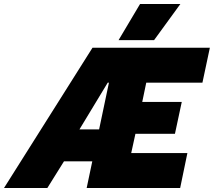

<svg xmlns="http://www.w3.org/2000/svg" viewBox="-50 -937 1066 957"><path d="M648 -917H849L718 -737H541ZM411 -699H996L959 -525H679L659 -429H856L822 -270H625L604 -174H884L848 0H382L410 -133H269L186 0H-30ZM444 -292 493 -525H487L346 -292Z"/></svg>

Font: Prompt ExtraBold
Style: Italic
Weight: 800
Italic angle: -12°
Designer: Katatrad Team
Foundry: CadsonDemak
Version: Version 1.001